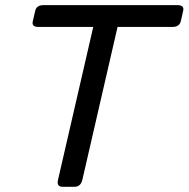

<svg xmlns="http://www.w3.org/2000/svg" viewBox="-20 -720 727 740"><path d="M127.9 -616.2Q101.1 -616.2 106.4 -638.2L115.7 -678.2Q120.6 -700.2 147.5 -700.2H664.1Q690.9 -700.2 686 -678.2L676.8 -638.2Q671.4 -616.2 644.5 -616.2H433.1L297.4 -26.9Q291 0 266.6 0H221.7Q197.3 0 203.6 -26.9L339.4 -616.2Z"/></svg>

Font: Istok
Style: Italic
Weight: 500
Italic angle: -13°
Designer: Andrey V. Panov
Foundry: Andrey V. Panov
Version: Version 1.0.3